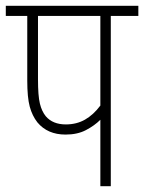

<svg xmlns="http://www.w3.org/2000/svg" viewBox="-20 -642 497 662"><path d="M362 -587V0H326V-229Q306 -209 276.5 -193.5Q247 -178 206 -178Q144 -178 109 -220Q91 -243 82.5 -274.5Q74 -306 74 -364V-587H0V-622H457V-587ZM326 -587H111V-368Q111 -312 117.5 -285Q124 -258 138 -241Q162 -213 207 -213Q244 -213 273 -229.5Q302 -246 326 -278Z"/></svg>

Font: Noto Sans Condensed ExtraLight
Style: Italic
Weight: 200
Width: 3
Italic angle: -12°
Designer: Monotype Design Team
Foundry: Monotype Imaging Inc.
Version: Version 2.013; ttfautohint (v1.8.4.7-5d5b)